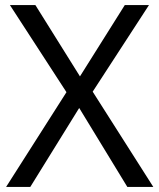

<svg xmlns="http://www.w3.org/2000/svg" viewBox="-20 -734 626 754"><path d="M582 0 344 -374 565 -714H470L294 -434L119 -714H19L241 -372L4 0H99L291 -310L480 0Z"/></svg>

Font: Noto Sans Cuneiform
Style: Regular
Weight: 400
Designer: Monotype Design Team
Foundry: Monotype Imaging Inc.
Version: Version 2.001